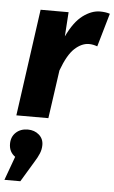

<svg xmlns="http://www.w3.org/2000/svg" viewBox="-70 -588 566 950"><g transform="rotate(5 213.0 -112.5)"><path d="M389 -375Q378 -379 368 -381Q358 -383 346 -383Q310 -382 276 -350.5Q242 -319 213 -240L179 0H20L94 -531H233L225 -410Q260 -484 303 -516Q346 -548 388 -548Q416 -548 437 -541ZM32 205Q1 183 1 143Q1 108 24 86.5Q47 65 83 65Q116 65 138.5 84.5Q161 104 161 135Q161 157 152.5 177.5Q144 198 130 220L68 323H-11Z"/></g></svg>

Font: Szlgxwxxxixliatcpuztgldltzi
Style: Regular
Weight: 700
Italic angle: -8°
Designer: Carrois Corporate & Edenspiekermann
Foundry: Carrois Corporate GbR & Edenspiekermann AG
Version: Version 2.001